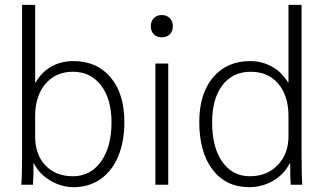

<svg xmlns="http://www.w3.org/2000/svg" viewBox="-20 -762 1335 792"><path d="M120 -88H118Q119 -44 116 0H68Q71 -38 71 -122V-742H125V-422H127Q152 -465 192 -487.5Q232 -510 283 -510Q380 -510 436.5 -442.5Q493 -375 493 -259Q493 -178 467.5 -117Q442 -56 394.5 -23Q347 10 284 10Q233 10 187 -17.5Q141 -45 120 -88ZM440 -257Q440 -353 397 -409.5Q354 -466 281 -466Q210 -466 167.5 -416Q125 -366 125 -283V-200Q125 -124 167.5 -79.5Q210 -35 281 -35Q353 -35 396.5 -95.5Q440 -156 440 -257Z M602 -654Q602 -674 614.5 -687Q627 -700 647 -700Q668 -700 680.5 -687Q693 -674 693 -654Q693 -633 680.5 -620.5Q668 -608 647 -608Q627 -608 614.5 -620.5Q602 -633 602 -654ZM621 -500H674V0H621Z M802 -259Q802 -375 858.5 -442.5Q915 -510 1012 -510Q1061 -510 1102 -487Q1143 -464 1168 -422H1170V-742H1224V-122Q1224 -38 1227 0H1179Q1177 -32 1177 -88H1175Q1152 -43 1107 -16.5Q1062 10 1008 10Q912 10 857 -62Q802 -134 802 -259ZM1170 -200V-283Q1170 -367 1128 -416.5Q1086 -466 1014 -466Q940 -466 897.5 -410.5Q855 -355 855 -257Q855 -154 897 -94.5Q939 -35 1011 -35Q1081 -35 1125.5 -81Q1170 -127 1170 -200Z"/></svg>

Font: Sarabun ExtraLight
Style: Regular
Weight: 275
Designer: Suppakit Chalermlarp | Katatrad Co.,Ltd.
Foundry: Cadson Demak Co.,Ltd.
Version: Version 1.000; ttfautohint (v1.6)